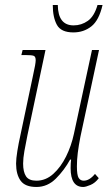

<svg xmlns="http://www.w3.org/2000/svg" viewBox="-20 -735 444 764"><path d="M311 9Q261 9 261 -66Q261 -86 263 -100H259Q236 -58 202.5 -24.5Q169 9 125 9Q80 9 62 -16Q44 -41 44 -84Q44 -103 49 -134Q54 -165 61 -196L110 -428Q117 -459 119.5 -474Q122 -489 122 -495Q122 -509 115 -512.5Q108 -516 79 -516H65L70 -536H161L89 -196Q82 -162 77 -133.5Q72 -105 72 -84Q72 -51 83.5 -33.5Q95 -16 125 -16Q162 -16 192 -43Q222 -70 243 -112.5Q264 -155 274 -202L346 -536H374L300 -191Q293 -155 289.5 -127Q286 -99 286 -73Q286 -38 293 -27Q300 -16 313 -16Q336 -16 358 -43L373 -26Q359 -7 340 1Q321 9 311 9ZM272 -606Q223 -606 206.5 -636Q190 -666 190 -715H210Q211 -634 273 -634Q304 -634 329.5 -652Q355 -670 368 -715H388Q374 -654 343.5 -630Q313 -606 272 -606Z"/></svg>

Font: Noto Serif ExtraCondensed Thin
Style: Italic
Weight: 100
Width: 2
Italic angle: -12°
Designer: Monotype Design Team
Foundry: Monotype Imaging Inc.
Version: Version 2.013